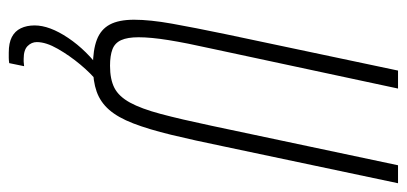

<svg xmlns="http://www.w3.org/2000/svg" viewBox="-265 -463 928 438"><g transform="rotate(90 199.0 -244.0)"><path d="M131 8Q94 8 70.5 -1Q47 -10 36 -30.5Q25 -51 25 -86Q25 -122 34 -172.5Q43 -223 58 -295L141 -688H182L91 -263Q78 -205 71.5 -164.5Q65 -124 65 -96Q65 -71 71.5 -56.5Q78 -42 92.5 -36.5Q107 -31 130 -31Q161 -31 180.5 -41Q200 -51 214 -76.5Q228 -102 240 -147Q252 -192 267 -263L357 -688H398L315 -295Q300 -222 287.5 -170.5Q275 -119 261.5 -84Q248 -49 230.5 -29Q213 -9 189 -0.5Q165 8 131 8ZM100 200Q78 200 64.5 193Q51 186 44.5 172.5Q38 159 38 141Q38 107 66.5 64.5Q95 22 142 -12L166 -2Q148 12 127.5 36.5Q107 61 91.5 88Q76 115 76 136Q76 148 85 157Q94 166 114 166Q117 166 120.5 166Q124 166 131 165L124 199Q117 200 112 200Q107 200 100 200Z"/></g></svg>

Font: Saira UltraCondensed ExtraLight
Style: Italic
Weight: 250
Width: 1
Italic angle: -12°
Designer: Hector Gatti with collaboration of the Omnibus-Type team
Foundry: Omnibus-Type
Version: Version 1.101